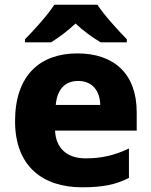

<svg xmlns="http://www.w3.org/2000/svg" viewBox="-20 -786 643 816"><path d="M394 -766H211C182 -721 123 -656 86 -619V-606H197C232 -628 266 -653 301 -686C336 -653 373 -627 408 -606H519V-619C484 -655 423 -721 394 -766ZM309 -559C150 -559 44 -466 44 -271C44 -78 163 10 329 10C418 10 474 -2 528 -30V-155C467 -126 413 -113 343 -113C262 -113 217 -159 214 -231H561V-309C561 -473 464 -559 309 -559ZM312 -442C374 -442 405 -398 406 -340H217C223 -410 260 -442 312 -442Z"/></svg>

Font: Noto Sans Bengali UI ExtraBold
Style: Regular
Weight: 800
Designer: Jelle Bosma - Monotype Design Team
Foundry: Monotype Imaging Inc.
Version: Version 2.003